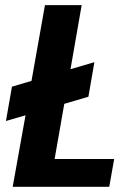

<svg xmlns="http://www.w3.org/2000/svg" viewBox="-20 -718 503 738"><path d="M152.8 -698.2H293.9L251 -452.1L342.8 -479L319.8 -346.2L227.1 -318.8L189.9 -106.9H418.9L399.9 0H28.8L78.1 -274.9L2.9 -252.9L25.9 -384.8L101.1 -407.2Z"/></svg>

Font: SVN-Poppins SemiBold
Style: Italic
Weight: 600
Italic angle: -10°
Designer: Ninad Kale (Devanagari), Jonny Pinhorn (Latin)
Foundry: Indian Type Foundry
Version: Version 3.002 2017